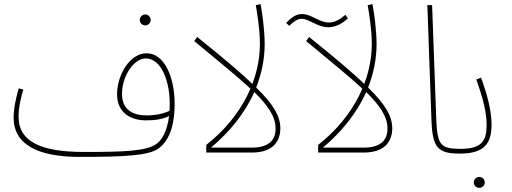

<svg xmlns="http://www.w3.org/2000/svg" viewBox="-20 -739 2482 930"><path d="M684 -616C698 -616 710 -628 710 -642C710 -657 698 -669 684 -669C669 -669 657 -657 657 -642C657 -628 669 -616 684 -616Z M366 21C583 21 700 15 748 -20C810 -65 826 -155 826 -235C826 -366 776 -481 690 -481C607 -481 547 -373 547 -283C547 -187 620 -156 687 -156C729 -156 768 -161 799 -177C789 -100 763 -60 738 -42C687 -6 577 -3 385 -3C183 -3 70 -51 70 -173C70 -221 81 -266 93 -305L71 -311C58 -269 46 -214 46 -169C46 -39 163 21 366 21ZM571 -285C571 -370 628 -456 686 -456C763 -456 802 -341 802 -241C802 -227 802 -214 801 -202C773 -189 734 -180 691 -180C631 -180 571 -201 571 -285Z M1201 -302 1210 -325C1147 -387 1057 -462 935 -560L921 -540C1041 -440 1135 -365 1201 -302Z M1338 -117C1338 -177 1303 -235 1221 -315C1247 -382 1262 -452 1262 -525C1262 -592 1250 -681 1242 -719L1219 -714C1226 -674 1239 -593 1239 -527C1239 -361 1157 -177 979 -37V0H1200C1315 0 1338 -69 1338 -117ZM1002 -24C1092 -99 1166 -191 1212 -293C1279 -227 1315 -173 1315 -116C1315 -72 1294 -24 1200 -24Z M1570 -607C1599 -607 1632 -619 1665 -650L1653 -667C1623 -642 1599 -630 1573 -630C1526 -630 1488 -671 1443 -671C1412 -671 1389 -652 1366 -628L1381 -614C1402 -635 1422 -648 1441 -648C1476 -648 1518 -607 1570 -607Z M1743 -302 1752 -325C1689 -387 1599 -462 1477 -560L1463 -540C1583 -440 1677 -365 1743 -302Z M1880 -117C1880 -177 1845 -235 1763 -315C1789 -382 1804 -452 1804 -525C1804 -592 1792 -681 1784 -719L1761 -714C1768 -674 1781 -593 1781 -527C1781 -361 1699 -177 1521 -37V0H1742C1857 0 1880 -69 1880 -117ZM1544 -24C1634 -99 1708 -191 1754 -293C1821 -227 1857 -173 1857 -116C1857 -72 1836 -24 1742 -24Z M2208 5C2218 5 2224 -1 2224 -7C2224 -13 2221 -18 2211 -18C2113 -18 2098 -36 2093 -165L2073 -714H2050L2070 -154C2075 -23 2101 5 2208 5Z M2302 171C2316 171 2328 159 2328 145C2328 130 2316 118 2302 118C2287 118 2275 130 2275 145C2275 159 2287 171 2302 171Z M2208 5C2330 5 2361 -48 2361 -136C2361 -199 2342 -276 2310 -363L2287 -354C2320 -262 2337 -195 2337 -132C2337 -60 2316 -18 2212 -18Z"/></svg>

Font: Noto Sans Arabic SemCond Thin
Style: Regular
Weight: 100
Width: 4
Designer: Monotype Design Team, Nadine Chahine, Nizar Qandah and Khaled Hosny
Foundry: Monotype Imaging Inc.
Version: Version 2.012